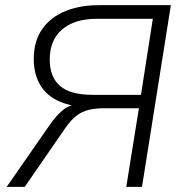

<svg xmlns="http://www.w3.org/2000/svg" viewBox="-20 -725 702 745"><path d="M6 0 170 -236Q201 -281 228 -301Q255 -321 293 -321H316L331 -309Q257 -310 208 -332.5Q159 -355 135 -397Q111 -439 111 -496Q111 -566 144 -612.5Q177 -659 234 -682Q291 -705 363 -705H643L531 0H470L519 -305H385Q350 -305 323.5 -298.5Q297 -292 275.5 -275Q254 -258 232 -226L76 0ZM339 -357H527L573 -652H355Q270 -652 221.5 -611Q173 -570 173 -494Q173 -426 213 -391.5Q253 -357 339 -357Z"/></svg>

Font: Nunito Sans 12pt Light
Style: Italic
Weight: 300
Italic angle: -9°
Designer: Vernon Adams
Foundry: Vernon Adams
Version: Version 3.101;gftools[0.9.27]